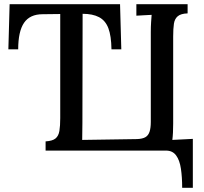

<svg xmlns="http://www.w3.org/2000/svg" viewBox="-20 -720 974 918"><path d="M851 178Q851 127 845 86.5Q839 46 822 23Q805 0 774 0H198V-44Q231 -46 245.5 -58Q260 -70 264 -94Q268 -118 268 -155V-653L184 -652Q123 -652 95 -611Q67 -570 67 -484H20L26 -700H554L560 -484H513Q512 -549 498 -585.5Q484 -622 453.5 -638Q423 -654 375 -654L374 -134Q374 -112 373.5 -90.5Q373 -69 373 -51L635 -55Q661 -56 675 -64Q689 -72 695 -90Q701 -108 701 -137V-566Q701 -593 702.5 -614.5Q704 -636 705 -649Q687 -648 667 -647Q647 -646 632 -645V-700H877V-656Q845 -655 830 -642.5Q815 -630 811.5 -606.5Q808 -583 808 -545V-129Q808 -107 807 -86.5Q806 -66 804 -51L902 -56V178Z"/></svg>

Font: Lora Medium
Style: Regular
Weight: 500
Designer: Olga Karpushina, Alexei Vanyashin (Cyrillic)
Foundry: Cyreal
Version: Version 3.004